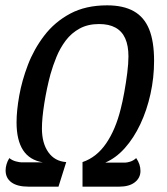

<svg xmlns="http://www.w3.org/2000/svg" viewBox="-20 -700 626 719"><path d="M87 -1Q45 -1 23 -17Q1 -33 1 -62Q1 -73 4.5 -85Q8 -97 15 -108Q26 -99 40 -95.5Q54 -92 61 -92H141Q91 -100 66.5 -137.5Q42 -175 42 -242Q42 -285 52 -341.5Q62 -398 84.5 -457Q107 -516 146 -567Q185 -618 243 -649Q301 -680 381 -680Q442 -680 481 -658Q520 -636 538.5 -590.5Q557 -545 557 -472Q557 -409 543.5 -348Q530 -287 505.5 -235Q481 -183 447.5 -145.5Q414 -108 374 -91H448Q455 -91 467 -94.5Q479 -98 490 -108Q506 -85 506 -60Q506 -34 485 -17.5Q464 -1 426 -1H289V-93Q342 -111 377.5 -163Q413 -215 432 -292Q439 -319 445.5 -355Q452 -391 456.5 -426.5Q461 -462 461 -489Q461 -529 449 -556Q437 -583 412.5 -596.5Q388 -610 351 -610Q309 -610 278 -593Q247 -576 226 -548Q205 -520 191.5 -487Q178 -454 169 -422Q155 -370 146 -313.5Q137 -257 137 -219Q137 -164 161 -130Q185 -96 228 -93L199 -1Z"/></svg>

Font: Sansita Swashed Light
Style: Regular
Weight: 300
Designer: Pablo Cosgaya
Foundry: Omnibus-Type
Version: Version 1.003